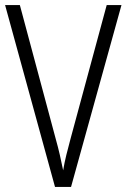

<svg xmlns="http://www.w3.org/2000/svg" viewBox="-20 -785 497 754"><path d="M457 -765 259 -51H196L0 -765H58L199 -239Q208 -207 215 -176.5Q222 -146 228 -116Q233 -146 240.5 -176.5Q248 -207 257 -240L399 -765Z"/></svg>

Font: Noto Sans Tamil UI Condensed Light
Style: Regular
Weight: 300
Width: 3
Designer: Jelle Bosma - Monotype Design Team
Foundry: Monotype Imaging Inc.
Version: Version 2.004; ttfautohint (v1.8.4.7-5d5b)